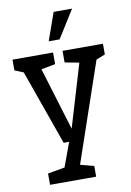

<svg xmlns="http://www.w3.org/2000/svg" viewBox="-100 -781 724 1058"><g transform="rotate(-10 261.5 -252.5)"><path d="M57 -420 8 -440V-500H235V-435L156 -420L263 -69L368 -420L288 -435V-500H514V-440L464 -420L274 135L350 155V215H92V152L187 135L237 0H206ZM277 -720H380L283 -565H222Z"/></g></svg>

Font: Hermeneus One
Style: Regular
Weight: 400
Designer: Rodrigo Fuenzalida, Pablo Impallari
Foundry: Pablo Impallari, Rodrigo Fuenzalida
Version: Version 1.002; ttfautohint (v0.93) -l 8 -r 50 -G 200 -x 14 -